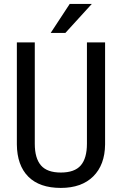

<svg xmlns="http://www.w3.org/2000/svg" viewBox="-20 -921 602 951"><path d="M500.5 -710.9V-205.6Q499.5 -104.5 441.9 -47.4Q384.3 9.8 281.2 9.8Q175.8 9.8 120.1 -46.1Q64.5 -102.1 63.5 -205.6V-710.9H152.3V-209Q152.3 -137.2 182.9 -101.8Q213.4 -66.4 281.2 -66.4Q349.6 -66.4 380.1 -101.8Q410.6 -137.2 410.6 -209V-710.9ZM325.2 -901.4H434.6L303.7 -757.8H231Z"/></svg>

Font: MAUL Condensed
Style: Condensed Regular
Weight: 400
Designer: MAUL
Version: Version 1.0; 2020; ttfautohint (v1.8.3)